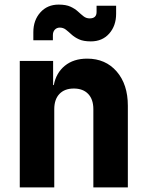

<svg xmlns="http://www.w3.org/2000/svg" viewBox="-20 -815 640 835"><path d="M66 0V-550H211V-445H214Q224 -498 262 -529Q300 -560 359 -560Q439 -560 487.5 -504Q536 -448 536 -355V0H386V-340Q386 -383 363.5 -406.5Q341 -430 301 -430Q261 -430 238.5 -406.5Q216 -383 216 -340V0ZM375 -635Q343 -635 323.5 -644Q304 -653 291 -665Q278 -677 266.5 -686Q255 -695 240 -695Q227 -695 218.5 -686Q210 -677 210 -662V-640H125V-675Q125 -727 155.5 -761Q186 -795 235 -795Q267 -795 286.5 -786Q306 -777 319 -765Q332 -753 343.5 -744Q355 -735 370 -735Q400 -735 400 -763V-790H485V-755Q485 -703 455 -669Q425 -635 375 -635Z"/></svg>

Font: NKDuy Mono ExtraBold
Style: Regular
Weight: 800
Monospace: yes
Designer: NKDuy
Foundry: NKDuy
Version: Version 2.251; ttfautohint (v1.8.4.7-5d5b)